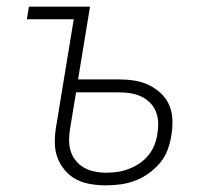

<svg xmlns="http://www.w3.org/2000/svg" viewBox="-20 -550 640 578"><path d="M298 8Q275 8 251.5 4Q228 0 208.5 -10.5Q189 -21 174.5 -38.5Q160 -56 152.5 -77Q145 -98 145 -122Q145 -146 149 -169L202 -492H61L67 -530H251L215 -311H337Q361 -311 384 -307.5Q407 -304 427 -294.5Q447 -285 463.5 -270Q480 -255 489 -234.5Q498 -214 499 -190.5Q500 -167 496 -144Q493 -122 485 -100Q477 -78 462 -60Q447 -42 427.5 -28Q408 -14 386.5 -6Q365 2 343 5Q321 8 298 8ZM299 -30Q317 -30 334 -32.5Q351 -35 368 -41.5Q385 -48 400.5 -58.5Q416 -69 427.5 -83.5Q439 -98 445.5 -115Q452 -132 454 -149Q457 -167 456 -184Q455 -201 448.5 -216Q442 -231 430 -242.5Q418 -254 403 -260.5Q388 -267 371.5 -269.5Q355 -272 337 -272H209L191 -163Q188 -146 188 -128Q188 -110 193 -94.5Q198 -79 208.5 -66Q219 -53 233.5 -45Q248 -37 265 -33.5Q282 -30 299 -30Z"/></svg>

Font: Iosevka Curly XLtEx
Style: Italic
Weight: 200
Width: 7
Italic angle: -9°
Monospace: yes
Designer: Belleve Invis
Foundry: Belleve Invis
Version: Version 11.1.0; ttfautohint (v1.8.3)